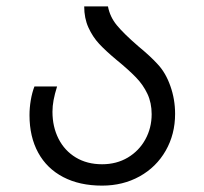

<svg xmlns="http://www.w3.org/2000/svg" viewBox="-20 -570 640 602"><path d="M72.5 -209Q72.5 -232 76.5 -255.8Q80.5 -279.5 88 -299H159Q151.5 -275 148 -256.2Q144.5 -237.5 144.5 -219.5Q144.5 -172.5 163.5 -135Q182.5 -97.5 217.8 -76.2Q253 -55 300 -55Q345.5 -55 380.8 -76Q416 -97 435.8 -133Q455.5 -169 455.5 -212Q455.5 -247.5 442.2 -275.8Q429 -304 406.2 -327.5Q383.5 -351 345 -382.5Q312 -410 291.2 -432.2Q270.5 -454.5 257.2 -483.8Q244 -513 244 -550H318.5Q324.5 -517.5 346.2 -491Q368 -464.5 413 -425.5Q453 -392.5 474.5 -368.5Q499.5 -342 514.2 -300.2Q529 -258.5 529 -213Q529 -149 499.5 -97.5Q470 -46 417.8 -17Q365.5 12 300 12Q229.5 12 178.2 -14.8Q127 -41.5 99.8 -91.2Q72.5 -141 72.5 -209Z"/></svg>

Font: JuliaMono Light
Style: Regular
Weight: 300
Monospace: yes
Designer: cormullion
Foundry: corm
Version: Version 0.054; ttfautohint (v1.8.4)